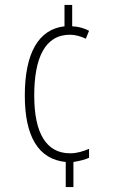

<svg xmlns="http://www.w3.org/2000/svg" viewBox="-20 -744 455 774"><path d="M271 -638V-724H240V-638C135 -626 80 -529 80 -359C80 -195 134 -102 245 -91V10H276V-91C302 -95 324 -101 339 -108V-144C315 -134 291 -126 263 -126C167 -126 118 -206 118 -359C118 -508 160 -604 262 -604C282 -604 305 -598 326 -588L339 -620C320 -630 297 -637 271 -638Z"/></svg>

Font: Noto Sans Myanmar ExtraCondensed ExtraLight
Style: Regular
Weight: 200
Width: 2
Designer: Monotype Design Team
Foundry: Monotype Imaging Inc.
Version: Version 2.107